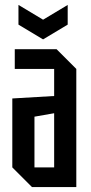

<svg xmlns="http://www.w3.org/2000/svg" viewBox="-20 -760 370 780"><path d="M30 -80V-360L200 -370V-480H40V-560H210L290 -480V0H110ZM120 -286V-80H200V-300ZM255 -740V-660L155 -600L55 -660V-740L155 -680Z"/></svg>

Font: Tektur Condensed
Style: Regular
Weight: 400
Width: 3
Designer: Adam Jagosz
Foundry: Adam Jagosz
Version: Version 1.005;gftools[0.9.30]